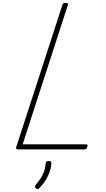

<svg xmlns="http://www.w3.org/2000/svg" viewBox="-20 -1035 734 1330"><path d="M107 0Q87 0 92 -15L412 -1000Q414 -1008 418.5 -1011.5Q423 -1015 435 -1015Q445 -1015 449 -1011.5Q453 -1008 450 -1000L137 -35H574Q585 -35 586 -30.5Q587 -26 585 -18Q582 -8 577.5 -4Q573 0 564 0ZM229 269Q223 264 222.5 258.5Q222 253 227 246Q247 223 261.5 200.5Q276 178 285 153.5Q294 129 296 99Q297 88 302.5 84Q308 80 317 80Q327 80 331.5 84Q336 88 336 96Q336 111 329 138.5Q322 166 304.5 199Q287 232 254 267Q249 272 242 274.5Q235 277 229 269Z"/></svg>

Font: Playwrite US Trad Thin
Style: Regular
Weight: 250
Designer: Veronika Burian, José Scaglione
Foundry: TypeTogether
Version: Version 1.003